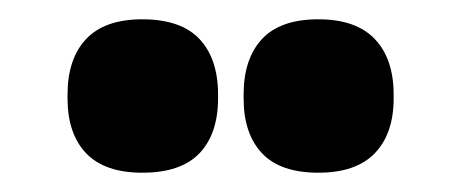

<svg xmlns="http://www.w3.org/2000/svg" viewBox="-20 -710 478 199"><path d="M127.5 -531Q88.5 -531 69.2 -551.2Q50 -571.5 50 -608V-612Q50 -649 69.2 -669.5Q88.5 -690 127.5 -690Q167.5 -690 186.8 -669.5Q206 -649 206 -612V-608Q206 -571.5 186.8 -551.2Q167.5 -531 127.5 -531ZM310 -531Q270.5 -531 251.5 -551.2Q232.5 -571.5 232.5 -608V-612Q232.5 -649 251.5 -669.5Q270.5 -690 310 -690Q349 -690 368.5 -669.5Q388 -649 388 -612V-608Q388 -571.5 368.5 -551.2Q349 -531 310 -531Z"/></svg>

Font: Anek Devanagari Medium ExtraBold
Style: Regular
Weight: 800
Version: Version 1.003